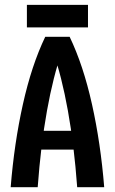

<svg xmlns="http://www.w3.org/2000/svg" viewBox="-20 -778 478 798"><path d="M168 -625H269.5Q326.2 -506.8 362.3 -344.7Q398.4 -182.6 413.1 0H300.8Q288.1 -173.8 262.2 -317.9Q236.3 -461.9 200.2 -563.5H237.3Q201.2 -461.9 175.3 -317.9Q149.4 -173.8 136.7 0H24.4Q39.1 -182.6 75.2 -344.7Q111.3 -506.8 168 -625ZM344.7 -234.4V-156.2H94.7V-234.4ZM91.8 -757.8H345.7V-664.1H91.8Z"/></svg>

Font: Sudo Var
Style: Regular
Weight: 400
Monospace: yes
Designer: Jens Kutilek
Foundry: Jens Kutilek
Version: Version 0.065;FEAKit 1.0